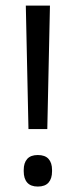

<svg xmlns="http://www.w3.org/2000/svg" viewBox="-20 -659 272 688"><path d="M159 -639 149.5 -196.5H82L72.5 -639ZM115.5 9.5Q90 9.5 77.5 -4.8Q65 -19 65 -45V-50Q65 -75.5 77.5 -89.5Q90 -103.5 115.5 -103.5Q141.5 -103.5 154 -89.5Q166.5 -75.5 166.5 -50V-45Q166.5 -19 154 -4.8Q141.5 9.5 115.5 9.5Z"/></svg>

Font: Anek Devanagari Medium
Style: Regular
Weight: 400
Version: Version 1.003